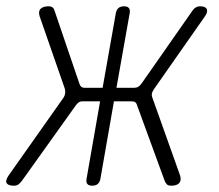

<svg xmlns="http://www.w3.org/2000/svg" viewBox="-76 -580 696 610"><path d="M-6 -6Q-12 2 -17.5 6Q-23 10 -32 10Q-49 10 -54.5 2.5Q-60 -5 -49 -22L126 -270Q130 -276 131 -283.5Q132 -291 130 -298L50 -528Q45 -544 53 -552Q61 -560 78 -560Q87 -560 91.5 -556Q96 -552 98 -544L176 -315Q178 -308 182 -304.5Q186 -301 194 -301H250L292 -538Q294 -549 300.5 -554.5Q307 -560 318 -560Q329 -560 333.5 -554.5Q338 -549 336 -538L294 -301H350Q358 -301 363.5 -304.5Q369 -308 374 -315L534 -544Q539 -552 545.5 -556Q552 -560 560 -560Q577 -560 581 -551Q585 -542 575 -528L414 -298Q409 -291 407 -284.5Q405 -278 408 -270L496 -23Q501 -7 493.5 1.5Q486 10 468 10Q459 10 454.5 6Q450 2 447 -6L360 -244Q358 -252 354 -255Q350 -258 342 -258H286L243 -12Q241 -1 234.5 4.5Q228 10 217 10Q206 10 201.5 4.5Q197 -1 199 -12L242 -258H186Q178 -258 173 -254Q168 -250 164 -244Z"/></svg>

Font: Maple Mono NL Thin
Style: Italic
Weight: 250
Italic angle: -10°
Monospace: yes
Designer: subframe7536
Version: Version 7.000